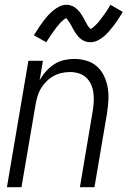

<svg xmlns="http://www.w3.org/2000/svg" viewBox="-20 -785 540 805"><path d="M9 0 99 -530H160L146 -448Q157 -468 172.5 -485.5Q188 -503 207 -515.5Q226 -528 248 -533Q270 -538 291 -538Q317 -538 342.5 -530.5Q368 -523 386.5 -506.5Q405 -490 416 -467Q427 -444 431.5 -418.5Q436 -393 434.5 -366Q433 -339 429 -312L376 0H315L369 -321Q372 -340 373 -359.5Q374 -379 371.5 -397Q369 -415 361.5 -431.5Q354 -448 341 -460Q328 -472 310.5 -477.5Q293 -483 274 -483Q274 -483 273.5 -483Q273 -483 273 -483Q256 -483 238 -479Q220 -475 204 -466Q188 -457 174.5 -443.5Q161 -430 151.5 -414Q142 -398 137 -380.5Q132 -363 129 -346L70 0ZM358 -608Q348 -608 339 -611Q330 -614 322 -619.5Q314 -625 308 -632Q302 -639 296.5 -647Q291 -655 287 -662.5Q283 -670 278 -679.5Q273 -689 267.5 -696Q262 -703 258 -709Q256 -709 252.5 -706.5Q249 -704 246 -701.5Q243 -699 239 -695.5Q235 -692 233 -690Q231 -688 229.5 -685.5Q228 -683 225.5 -680.5Q223 -678 221 -675.5Q219 -673 216.5 -670Q214 -667 212 -664Q210 -661 207.5 -657.5Q205 -654 202.5 -650.5Q200 -647 197 -643Q194 -639 191.5 -635Q189 -631 186 -626.5Q183 -622 180 -617.5Q177 -613 174 -608L122 -637Q133 -655 143 -670Q153 -685 162.5 -697.5Q172 -710 180.5 -719.5Q189 -729 202 -740Q215 -751 229.5 -758Q244 -765 259 -765Q265 -765 271.5 -763.5Q278 -762 284 -759.5Q290 -757 295 -753Q300 -749 304.5 -745Q309 -741 313 -736Q317 -731 320.5 -725.5Q324 -720 327 -715Q330 -710 333 -704.5Q336 -699 339.5 -692.5Q343 -686 346 -680.5Q349 -675 352.5 -671.5Q356 -668 359 -663Q361 -664 364.5 -666Q368 -668 371 -670.5Q374 -673 378 -677Q382 -681 384 -683Q386 -685 388 -687Q390 -689 392 -691.5Q394 -694 396 -696.5Q398 -699 400.5 -702Q403 -705 405 -708Q407 -711 409.5 -714.5Q412 -718 415 -721.5Q418 -725 420.5 -729Q423 -733 426 -737Q429 -741 431.5 -745.5Q434 -750 437 -755Q440 -760 443 -765L495 -735Q484 -717 474 -702Q464 -687 454.5 -675Q445 -663 436.5 -653Q428 -643 415 -632Q402 -621 388 -614.5Q374 -608 358 -608Z"/></svg>

Font: iosevka_custom_sans_ss08 Light
Style: Italic
Weight: 300
Italic angle: -10°
Designer: Belleve Invis
Foundry: Belleve Invis
Version: Version 10.3.0; ttfautohint (v1.8.3)